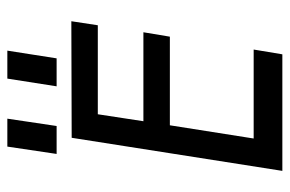

<svg xmlns="http://www.w3.org/2000/svg" viewBox="-150 -620 770 510"><g transform="rotate(-90 235.0 -365.0)"><path d="M100.6 -730.5 81.1 -599.6H155.3L174.8 -730.5ZM281.2 -730.5 260.7 -599.6H335L355.5 -730.5ZM358.4 -76.2 345.7 0H36.1L124 -559.6L433.6 -560.5L422.9 -490.2H186.5L168 -369.1H404.3L392.6 -298.8H157.2L122.1 -76.2Z"/></g></svg>

Font: Geo
Style: Oblique
Weight: 500
Italic angle: -11°
Version: Version 001.2